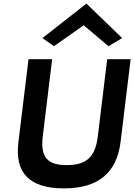

<svg xmlns="http://www.w3.org/2000/svg" viewBox="-20 -1031 744 1064"><path d="M215 -820 279 -775 444 -891 581 -775 657 -820 459 -1011ZM574 -703 522 -275C508 -159 457 -116 350 -116C243 -116 203 -159 217 -275L269 -703H138L82 -243C61 -74 142 13 334 13C525 13 627 -74 648 -243L704 -703Z"/></svg>

Font: Bluebird
Style: ExtObl
Weight: 400
Designer: Jasper
Foundry: Cannot Into Space Fonts
Version: Version 0.98